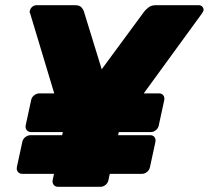

<svg xmlns="http://www.w3.org/2000/svg" viewBox="-20 -720 805 740"><path d="M204 0Q193 0 187 -7.5Q181 -15 183 -26L227 -234L96 -669Q93 -673 95 -678Q97 -688 104.5 -694Q112 -700 121 -700H269Q287 -700 294.5 -691Q302 -682 303 -677L372 -453L537 -677Q541 -682 552 -691Q563 -700 580 -700H746Q755 -700 760.5 -693.5Q766 -687 764 -678Q763 -676 761.5 -673.5Q760 -671 759 -669L443 -235L398 -26Q396 -15 387 -7.5Q378 0 367 0ZM66 -50Q55 -50 49 -57.5Q43 -65 45 -76L66 -173Q68 -184 77.5 -191.5Q87 -199 98 -199H559Q570 -199 575.5 -191.5Q581 -184 579 -173L558 -76Q556 -65 547 -57.5Q538 -50 527 -50ZM100 -211Q89 -211 83 -218.5Q77 -226 79 -237L100 -334Q102 -345 111.5 -352.5Q121 -360 131 -360H593Q604 -360 609.5 -352.5Q615 -345 613 -334L592 -237Q590 -226 581 -218.5Q572 -211 561 -211Z"/></svg>

Font: Rubik Light ExtraBold
Style: Italic
Weight: 800
Italic angle: -12°
Version: Version 2.104